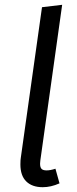

<svg xmlns="http://www.w3.org/2000/svg" viewBox="-20 -768 322 800"><path d="M148 -99Q147 -94 147 -86Q147 -71 153 -64.5Q159 -58 174 -58Q190 -58 211 -65L228 -4Q192 12 158 12Q114 12 89.5 -12Q65 -36 65 -83Q65 -102 67 -113L155 -738L239 -748Z"/></svg>

Font: FiraGO Book
Style: Italic
Weight: 350
Italic angle: -8°
Designer: bBox Type GmbH
Foundry: bBox Type GmbH
Version: Version 1.001